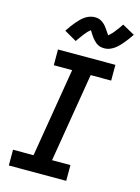

<svg xmlns="http://www.w3.org/2000/svg" viewBox="-142 -1054 823 1131"><g transform="rotate(15 270.0 -488.0)"><path d="M28 0V-96H153L243 -639H131V-735H481V-639H356L266 -96H378V0ZM219 -810 144 -853Q156 -871 166.5 -885.5Q177 -900 187.5 -912Q198 -924 208 -934.5Q218 -945 231.5 -954.5Q245 -964 260.5 -969.5Q276 -975 291 -975Q297 -975 302 -974.5Q307 -974 312 -973Q317 -972 322 -970Q327 -968 331.5 -965.5Q336 -963 340 -960Q344 -957 347.5 -954Q351 -951 355 -947Q359 -943 362 -939Q365 -935 368 -931Q371 -927 373.5 -923.5Q376 -920 378.5 -916Q381 -912 384 -908Q387 -904 390 -899.5Q393 -895 395 -892Q398 -895 402.5 -899Q407 -903 409.5 -905.5Q412 -908 415 -911Q418 -914 421 -917.5Q424 -921 427 -925Q430 -929 433.5 -933.5Q437 -938 440.5 -942.5Q444 -947 448 -952.5Q452 -958 456 -964Q460 -970 464 -976L540 -934Q528 -916 517 -901.5Q506 -887 496 -875Q486 -863 475.5 -852.5Q465 -842 451.5 -832.5Q438 -823 423 -817.5Q408 -812 392 -812Q383 -812 374 -813.5Q365 -815 356.5 -819Q348 -823 341.5 -828Q335 -833 328.5 -840Q322 -847 316.5 -853.5Q311 -860 307 -866.5Q303 -873 297.5 -881.5Q292 -890 289 -895Q286 -892 281 -888Q276 -884 273.5 -881.5Q271 -879 268.5 -876Q266 -873 263 -869.5Q260 -866 256.5 -862Q253 -858 250 -853.5Q247 -849 243 -844Q239 -839 235.5 -834Q232 -829 227.5 -823Q223 -817 219 -810Z"/></g></svg>

Font: Iosevka Slab
Style: Bold Italic
Weight: 700
Italic angle: -9°
Monospace: yes
Designer: Belleve Invis
Foundry: Belleve Invis
Version: Version 11.1.0; ttfautohint (v1.8.3)